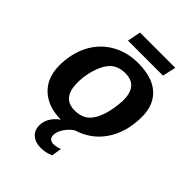

<svg xmlns="http://www.w3.org/2000/svg" viewBox="-249 -785 1109 1109"><g transform="rotate(45 305.5 -230.5)"><path d="M578.6 -333.5Q578.6 -283.2 568.8 -238Q559.1 -192.9 539.1 -153.8Q499 -75.2 426 -32.7Q353 9.8 261.2 9.8Q154.8 9.8 92.8 -47.6Q30.8 -105 30.8 -204.6Q30.8 -302.7 69.8 -378.4Q108.9 -454.1 180.4 -495.8Q252 -537.6 343.8 -537.6Q458.5 -537.6 518.6 -484.1Q578.6 -430.7 578.6 -333.5ZM435.1 -323.2Q435.1 -443.8 333.5 -443.8Q278.3 -443.8 245.1 -414.6Q223.1 -395 207.3 -361.1Q191.4 -327.1 183.1 -287.4Q174.8 -247.6 174.8 -210.4Q174.8 -147 200.2 -115.5Q225.6 -84 276.4 -84Q303.7 -84 325.4 -91.1Q347.2 -98.1 363.3 -111.8Q395 -139.2 413.3 -195.3Q431.6 -251.5 435.1 -323.2ZM291 207.5Q247.1 207.5 220.2 184.1Q193.4 160.6 193.4 120.1Q193.4 84.5 215.6 52Q237.8 19.5 281.2 -4.9H361.3Q331.5 13.7 310.8 44.9Q290 76.2 290 103Q290 121.6 300.8 130.9Q311.5 140.1 328.6 140.1Q352.1 140.1 378.4 128.9L369.1 190.9Q331.1 207.5 291 207.5ZM514.2 -669.4 496.1 -587.4H210L226.1 -669.4Z"/></g></svg>

Font: Arimo
Style: Italic
Weight: 400
Italic angle: -12°
Designer: Steve Matteson
Foundry: Monotype Imaging Inc.
Version: Version 1.33